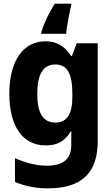

<svg xmlns="http://www.w3.org/2000/svg" viewBox="-20 -786 603 1051"><path d="M206 -610V-601H342C346 -642 359 -714 370 -757V-766H280C247 -715 221 -658 206 -610ZM241 245C434 245 515 155 515 -15V-549H400L374 -480H369C332 -536 288 -560 229 -560C109 -560 31 -456 31 -273C31 -95 104 10 230 10C287 10 331 -7 367 -66H371C370 -44 370 -27 370 -4V8C370 85 325 121 237 121C186 121 128 109 62 80V210C122 235 180 245 241 245ZM283 -115C213 -115 184 -172 184 -271C184 -378 215 -433 282 -433C349 -433 376 -383 376 -272V-255C376 -159 345 -115 283 -115Z"/></svg>

Font: Noto Sans Mono SemiCondensed ExtraBold
Style: Regular
Weight: 800
Width: 4
Designer: Monotype Design Team
Foundry: Monotype Imaging Inc.
Version: Version 2.014